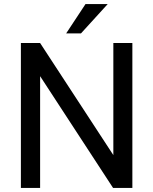

<svg xmlns="http://www.w3.org/2000/svg" viewBox="-20 -922 753 942"><path d="M629.4 -710.9V0H534.7L176.8 -548.3V0H82.5V-710.9H176.8L536.1 -161.1V-710.9ZM304.7 -758.3 399.4 -901.9H508.3L377.4 -758.3Z"/></svg>

Font: Vazirmatn RD UI
Style: Regular
Weight: 400
Designer: Saber Rastikerdar
Foundry: Saber Rastikerdar
Version: Version 33.003